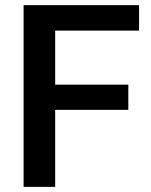

<svg xmlns="http://www.w3.org/2000/svg" viewBox="-20 -731 589 751"><path d="M481.9 -301.3H195.8V0H72.3V-710.9H523.9V-611.3H195.8V-399.9H481.9Z"/></svg>

Font: Shabnam Medium FD
Style: Medium-FD
Weight: 500
Foundry: DejaVu fonts team - Redesigned by Saber Rastikerdar - Based on Vazir font
Version: Version 5.0.0